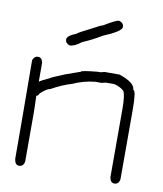

<svg xmlns="http://www.w3.org/2000/svg" viewBox="-75 -712 650 766"><g transform="rotate(10 250.0 -328.5)"><path d="M52.7 -453.1Q68.4 -453.1 72.3 -431.6V-355.5Q82.5 -363.3 113.3 -377Q113.3 -379.4 169.9 -402.3L230.5 -423.8Q230.5 -429.2 296.9 -435.5H308.6Q322.3 -439.5 324.2 -439.5H384.8Q449.2 -418 449.2 -388.7Q460.9 -388.7 460.9 -310.5V-29.3Q457.5 -7.8 439.5 -7.8Q423.8 -7.8 419.9 -29.3V-306.6Q419.9 -363.8 410.2 -378.9Q394.5 -392.6 371.1 -398.4H335.9Q334 -398.4 320.3 -394.5H294.9Q250.5 -390.6 201.2 -369.1Q167.5 -359.4 121.1 -334Q110.4 -334 84 -310.5Q79.1 -298.8 72.3 -298.8Q74.2 -249.5 74.2 -226.6V-33.2Q70.8 -11.7 52.7 -11.7Q36.6 -11.7 33.2 -35.2Q33.2 -166.5 31.2 -435.5Q37.6 -453.1 52.7 -453.1ZM347.7 -650.4Q365.2 -644 365.2 -628.9Q365.2 -610.8 291 -580.1Q254.4 -557.6 214.8 -541Q188 -519.5 168 -519.5Q150.4 -525.9 150.4 -541Q150.4 -555.7 187.5 -570.3Q190.9 -575.2 244.1 -601.6Q279.3 -621.1 285.2 -621.1Q333.5 -650.4 343.8 -650.4Z"/></g></svg>

Font: CEF Fonts CJK Mono
Style: Regular
Weight: 400
Designer: PartyBoss (派对大魔王)
Version: Release 2.25